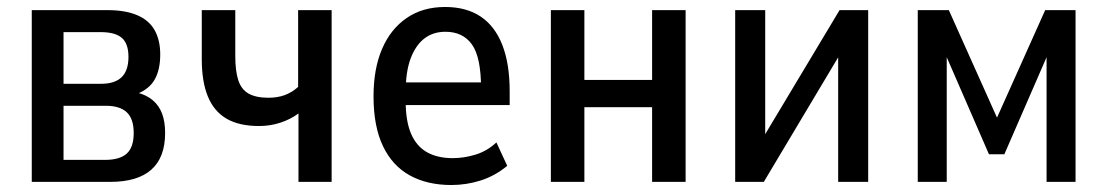

<svg xmlns="http://www.w3.org/2000/svg" viewBox="-20 -521 3172 550"><path d="M71 0V-492H288Q339 -492 373 -477.5Q407 -463 423 -434.5Q439 -406 439 -365Q439 -321 423 -293Q407 -265 370 -251L372 -256Q400 -249 418 -233.5Q436 -218 444.5 -195Q453 -172 453 -140Q453 -70 413.5 -35Q374 0 296 0ZM162 -63H281Q323 -63 343 -81Q363 -99 363 -140Q363 -181 343 -199.5Q323 -218 283 -218H162ZM162 -281H270Q309 -281 328.5 -300Q348 -319 348 -358Q348 -396 329 -412.5Q310 -429 268 -429H162Z M835 0V-196Q812 -179 783 -169.5Q754 -160 722 -160Q665 -160 629 -181Q593 -202 575.5 -244.5Q558 -287 558 -351V-492H654V-360Q654 -318 662.5 -291.5Q671 -265 692 -253Q713 -241 749 -241Q775 -241 795.5 -248.5Q816 -256 834 -272V-492H930V0Z M1273 9Q1204 9 1154 -18.5Q1104 -46 1077 -102.5Q1050 -159 1050 -245Q1050 -324 1074.5 -381Q1099 -438 1145 -469.5Q1191 -501 1255 -501Q1316 -501 1357 -473.5Q1398 -446 1419 -392Q1440 -338 1440 -260V-220H1127V-285H1372L1358 -268Q1358 -357 1332 -393.5Q1306 -430 1256 -430Q1221 -430 1196 -411Q1171 -392 1156.5 -354Q1142 -316 1142 -256V-233Q1142 -174 1157.5 -138Q1173 -102 1203 -85Q1233 -68 1277 -68Q1309 -68 1342 -78Q1375 -88 1402 -113L1433 -46Q1398 -17 1357 -4Q1316 9 1273 9Z M1558 0V-492H1654V-292H1848V-492H1944V0H1848V-214H1654V0Z M2086 0V-492H2172V-90H2144L2385 -492H2467V0H2381V-402H2408L2168 0Z M2609 0V-492H2698L2836 -184L2974 -492H3061V0H2978V-387H2991L2857 -79H2813L2679 -387H2692V0Z"/></svg>

Font: Nunito Sans 10pt Condensed SemiBold
Style: Regular
Weight: 600
Width: 3
Designer: Vernon Adams
Foundry: Vernon Adams
Version: Version 3.101;gftools[0.9.27]